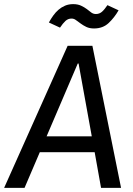

<svg xmlns="http://www.w3.org/2000/svg" viewBox="-54 -911 643 931"><path d="M405 -173H139L65 0H-34L274 -689H394L533 0H436ZM172 -250H391L327 -603H323ZM402 -773Q380 -773 364.5 -780.5Q349 -788 337 -797L315 -813Q305 -821 293 -821Q276 -821 263.5 -809.5Q251 -798 237 -777L183 -802Q193 -820 204.5 -836Q216 -852 230 -864Q244 -876 261.5 -883.5Q279 -891 301 -891Q323 -891 339 -883.5Q355 -876 367 -867L389 -850Q399 -843 411 -843Q428 -843 440.5 -854Q453 -865 467 -886L521 -861Q501 -826 473 -799.5Q445 -773 402 -773Z"/></svg>

Font: Yekcdsyqcyvpieeyorgstswgcgt
Style: Regular
Weight: 400
Italic angle: -8°
Designer: Carrois Corporate & Edenspiekermann
Foundry: Carrois Corporate GbR & Edenspiekermann AG
Version: Version 2.001